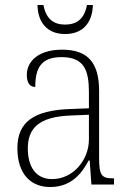

<svg xmlns="http://www.w3.org/2000/svg" viewBox="-20 -743 524 773"><path d="M242 -606C315 -606 352 -653 354 -723H330C320 -666 288 -644 242 -644C196 -644 165 -667 155 -723H131C132 -653 170 -606 242 -606ZM182 10C268 10 310 -46 337 -97H341L348 0H439V-25H435C388 -25 379 -38 379 -109V-377C379 -489 335 -543 230 -543C131 -543 88 -493 88 -442C88 -409 100 -393 122 -393C122 -470 146 -513 228 -513C319 -513 338 -460 338 -371V-307L262 -304C117 -299 50 -252 50 -147C50 -40 106 10 182 10ZM190 -22C121 -22 92 -76 92 -145C92 -225 134 -273 265 -278L338 -281V-181C338 -101 276 -22 190 -22Z"/></svg>

Font: Noto Serif Hebrew SemiCondensed ExtraLight
Style: Regular
Weight: 200
Width: 4
Designer: Monotype Design Team
Foundry: Monotype Imaging Inc.
Version: Version 2.004